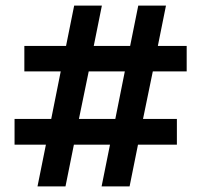

<svg xmlns="http://www.w3.org/2000/svg" viewBox="-20 -711 715 686"><path d="M392 -286 426 -456H297L262 -286ZM647 -456H526L491 -286H612V-194H473L443 -45H343L373 -194H244L214 -45H114L144 -194H32V-286H163L197 -456H67V-547H216L245 -691H344L315 -547H445L474 -691H573L544 -547H647Z"/></svg>

Font: Halant
Style: Bold
Weight: 700
Designer: Hitesh Malaviya (Devanagari), Satya Rajpurohit (Latin)
Foundry: Indian Type Foundry
Version: Version 1.101;PS 1.0;hotconv 1.0.78;makeotf.lib2.5.61930; tt